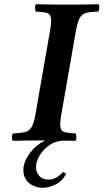

<svg xmlns="http://www.w3.org/2000/svg" viewBox="-20 -667 492 912"><path d="M185 225Q145 225 118 202.5Q91 180 91 140Q91 104 119 64.5Q147 25 193 0H188Q145 0 111.5 0.5Q78 1 41 2Q37 -3 37 -16Q37 -29 42 -33Q78 -35 98 -39.5Q118 -44 129.5 -62.5Q141 -81 148 -122L218 -523Q223 -550 223 -567Q223 -598 207 -604Q191 -610 151 -612Q147 -617 146.5 -630Q146 -643 151 -647Q189 -646 223 -645.5Q257 -645 301 -645Q344 -645 377.5 -645.5Q411 -646 448 -647Q452 -643 451.5 -630Q451 -617 446 -612Q411 -611 390.5 -606Q370 -601 359.5 -583Q349 -565 341 -523L271 -122Q266 -93 266 -77Q266 -47 282.5 -41Q299 -35 339 -33Q343 -29 343 -16Q343 -3 338 2Q324 2 311.5 1.5Q299 1 286 1Q246 1 215.5 22Q185 43 168 72Q151 101 151 127Q151 151 166.5 168.5Q182 186 209 186Q232 186 248.5 176Q265 166 279 150L294 158Q277 193 244 209Q211 225 185 225Z"/></svg>

Font: Libertinus Serif Semibold Italic
Style: Regular
Weight: 600
Italic angle: -11.5°
Designer: Philipp H. Poll, Khaled Hosny
Foundry: Caleb Maclennan
Version: Version 7.051;RELEASE